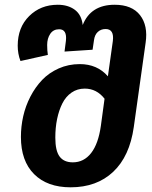

<svg xmlns="http://www.w3.org/2000/svg" viewBox="-20 -778 647 815"><path d="M466.8 -757.8Q540 -757.8 574.5 -713.6Q608.9 -669.4 598.1 -596.2L547.9 -238.8Q530.3 -114.3 460.4 -48.6Q390.6 17.1 279.8 17.1Q180.7 17.1 124.8 -38.8Q68.8 -94.7 68.8 -196.8Q68.8 -241.2 78.6 -284.7Q88.4 -328.1 109.1 -368.2Q129.9 -408.2 158.9 -438.7Q188 -469.2 229.2 -487.5Q270.5 -505.9 318.8 -505.9Q392.6 -505.9 438 -454.1L459 -604Q465.3 -654.8 428.2 -654.8Q408.7 -654.8 395.3 -642.6Q381.8 -630.4 378.9 -606.9L373 -566.9L253.9 -559.1L259.8 -605Q265.1 -653.8 231 -653.8Q206.5 -653.8 193.4 -634.5Q180.2 -615.2 180.2 -586.9Q180.2 -563.5 183.1 -544.9L66.9 -519Q55.2 -549.8 55.2 -584Q55.2 -661.6 103.8 -709.7Q152.3 -757.8 225.1 -757.8Q268.6 -757.8 297.4 -736.6Q326.2 -715.3 331.1 -671.9Q365.2 -757.8 466.8 -757.8ZM289.1 -88.9Q335.9 -88.9 366.7 -128.2Q397.5 -167.5 408.2 -244.1L423.8 -358.9Q390.1 -401.9 339.8 -401.9Q308.1 -401.9 283.7 -385Q259.3 -368.2 244.6 -338.9Q230 -309.6 222.4 -272.9Q214.8 -236.3 214.8 -193.8Q214.8 -137.7 233.2 -113.3Q251.5 -88.9 289.1 -88.9Z"/></svg>

Font: FiraGO SemiBold
Style: Italic
Weight: 600
Italic angle: -8°
Designer: bBox Type GmbH
Foundry: bBox Type GmbH
Version: Version 1.001;PS 001.001;hotconv 1.0.88;makeotf.lib2.5.64775